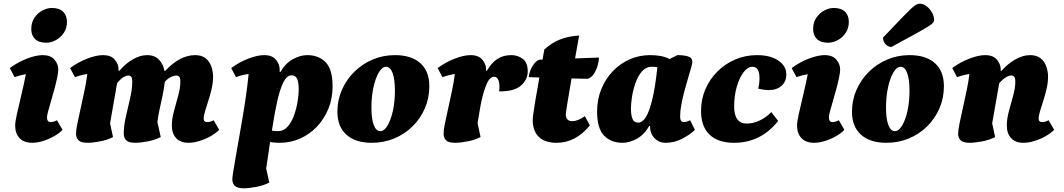

<svg xmlns="http://www.w3.org/2000/svg" viewBox="-20 -760 5751 1038"><path d="M155 12Q110 12 86 -13Q62 -38 62 -82Q62 -101 71.5 -144Q81 -187 94.5 -243Q108 -299 120 -359Q90 -354 59 -343L33 -392Q76 -424 125.5 -443Q175 -462 211 -462Q254 -462 274.5 -437.5Q295 -413 295 -385Q295 -368 289 -339.5Q283 -311 274 -277.5Q265 -244 255.5 -212.5Q246 -181 240 -157.5Q234 -134 234 -126Q234 -100 254 -100Q270 -100 288 -110L318 -58Q300 -39 271.5 -23Q243 -7 212 2.5Q181 12 155 12ZM230 -529Q190 -529 169.5 -549Q149 -569 149 -603Q149 -639 166.5 -664.5Q184 -690 210 -703.5Q236 -717 260 -717Q301 -717 321.5 -696.5Q342 -676 342 -642Q342 -607 324.5 -581.5Q307 -556 281 -542.5Q255 -529 230 -529Z M454 12Q417 12 404 -2Q391 -16 391 -37Q391 -56 398.5 -93Q406 -130 416.5 -176.5Q427 -223 437 -271Q447 -319 452 -360Q419 -355 385 -343L359 -392Q402 -424 451.5 -443Q501 -462 537 -462Q580 -462 600.5 -437.5Q621 -413 621 -385V-377H625Q660 -418 699.5 -440Q739 -462 775 -462Q817 -462 840 -437Q863 -412 869 -377H873Q953 -462 1035 -462Q1070 -462 1091 -445.5Q1112 -429 1122 -402Q1132 -375 1132 -345Q1132 -315 1124.5 -281.5Q1117 -248 1106.5 -216Q1096 -184 1088.5 -158.5Q1081 -133 1081 -119Q1081 -100 1100 -100Q1117 -100 1135 -110L1165 -58Q1146 -39 1117.5 -23Q1089 -7 1057.5 2.5Q1026 12 999 12Q956 12 932.5 -13Q909 -38 909 -82Q909 -117 920.5 -159.5Q932 -202 943.5 -243.5Q955 -285 955 -317Q955 -340 948.5 -346Q942 -352 934 -352Q922 -352 905.5 -344.5Q889 -337 871 -318Q867 -283 859 -244Q851 -205 842.5 -167.5Q834 -130 831 -100L849 -19Q818 -3 778 4.5Q738 12 712 12Q675 12 662 -2Q649 -16 649 -37Q649 -79 660.5 -129.5Q672 -180 683.5 -229.5Q695 -279 695 -317Q695 -340 688.5 -346Q682 -352 674 -352Q663 -352 647 -342.5Q631 -333 613 -310L575 -93L591 -19Q560 -3 520 4.5Q480 12 454 12Z M1299 258Q1262 258 1249 244Q1236 230 1236 209Q1236 199 1241.5 165Q1247 131 1255.5 81.5Q1264 32 1274.5 -26.5Q1285 -85 1295 -145.5Q1305 -206 1312.5 -261.5Q1320 -317 1324 -360Q1291 -356 1256 -343L1230 -392Q1273 -424 1322.5 -443Q1372 -462 1408 -462Q1451 -462 1471.5 -437.5Q1492 -413 1492 -385V-371H1496Q1523 -418 1563.5 -440Q1604 -462 1641 -462Q1703 -462 1740.5 -423.5Q1778 -385 1778 -293Q1778 -228 1755.5 -172.5Q1733 -117 1693.5 -75.5Q1654 -34 1602.5 -11Q1551 12 1492 12Q1463 12 1440 8Q1435 42 1430 78Q1425 114 1419 151L1436 227Q1405 243 1365 250.5Q1325 258 1299 258ZM1556 -353Q1531 -353 1512 -315Q1493 -277 1478 -209.5Q1463 -142 1450 -54Q1465 -51 1482 -51Q1514 -51 1536 -76.5Q1558 -102 1571 -140Q1584 -178 1589.5 -215Q1595 -252 1595 -276Q1595 -314 1586.5 -333.5Q1578 -353 1556 -353Z M1990 12Q1901 12 1852.5 -32Q1804 -76 1804 -156Q1804 -219 1828.5 -274.5Q1853 -330 1895.5 -372Q1938 -414 1994.5 -438Q2051 -462 2115 -462Q2204 -462 2252.5 -418.5Q2301 -375 2301 -294Q2301 -230 2277 -174.5Q2253 -119 2210.5 -77Q2168 -35 2111.5 -11.5Q2055 12 1990 12ZM2036 -51Q2057 -51 2075 -81Q2093 -111 2104 -160.5Q2115 -210 2115 -269Q2115 -331 2102.5 -365Q2090 -399 2067 -399Q2046 -399 2028 -368.5Q2010 -338 1999 -288Q1988 -238 1988 -179Q1988 -118 2000.5 -84.5Q2013 -51 2036 -51Z M2441 12Q2404 12 2391 -2Q2378 -16 2378 -37Q2378 -56 2385.5 -93Q2393 -130 2403.5 -176.5Q2414 -223 2424 -271Q2434 -319 2439 -360Q2406 -355 2372 -343L2346 -392Q2389 -424 2438.5 -443Q2488 -462 2524 -462Q2567 -462 2587.5 -437.5Q2608 -413 2608 -385V-377H2612Q2635 -418 2667 -440Q2699 -462 2744 -462Q2779 -462 2806 -442Q2833 -422 2833 -374Q2833 -329 2796 -297Q2759 -265 2678 -266Q2680 -274 2680 -281Q2680 -288 2680 -294Q2680 -317 2672.5 -331Q2665 -345 2651 -345Q2626 -345 2607.5 -298Q2589 -251 2576 -179L2562 -94L2578 -19Q2547 -3 2507 4.5Q2467 12 2441 12Z M2989 12Q2926 12 2893 -20Q2860 -52 2860 -112Q2860 -122 2863 -144Q2866 -166 2873.5 -212Q2881 -258 2896 -341L2838 -343Q2843 -377 2859 -403Q2875 -429 2894 -437L2913 -438Q2918 -463 2923 -493Q2965 -530 3008.5 -547Q3052 -564 3111 -568Q3099 -501 3089 -444L3218 -449Q3218 -431 3211 -406Q3204 -381 3190.5 -360.5Q3177 -340 3157 -334L3070 -336Q3039 -158 3039 -142Q3039 -105 3074 -105Q3104 -105 3142 -132L3169 -82Q3092 12 2989 12Z M3345 12Q3283 12 3245.5 -27Q3208 -66 3208 -157Q3208 -222 3230.5 -277.5Q3253 -333 3292.5 -374.5Q3332 -416 3384 -439Q3436 -462 3494 -462Q3524 -462 3550 -457.5Q3576 -453 3600 -441L3642 -462Q3677 -462 3700 -455Q3723 -448 3723 -424Q3723 -418 3716.5 -394.5Q3710 -371 3700 -338Q3690 -305 3680 -267.5Q3670 -230 3663.5 -194.5Q3657 -159 3657 -132Q3657 -113 3662.5 -106.5Q3668 -100 3678 -100Q3683 -100 3692 -102.5Q3701 -105 3711 -110L3737 -58Q3712 -33 3669 -10.5Q3626 12 3579 12Q3559 12 3544 5Q3529 -2 3518 -13Q3494 -40 3494 -79H3490Q3463 -32 3423 -10Q3383 12 3345 12ZM3391 -174Q3391 -137 3399.5 -117Q3408 -97 3430 -97Q3452 -97 3470.5 -125Q3489 -153 3505.5 -218.5Q3522 -284 3534 -397Q3520 -399 3504 -399Q3472 -399 3450 -373.5Q3428 -348 3415 -310Q3402 -272 3396.5 -235Q3391 -198 3391 -174Z M3949 12Q3862 12 3816 -32Q3770 -76 3770 -161Q3770 -223 3793.5 -277.5Q3817 -332 3858.5 -373.5Q3900 -415 3955 -438.5Q4010 -462 4073 -462Q4144 -462 4187.5 -433Q4231 -404 4231 -357Q4231 -319 4205 -296Q4179 -273 4136 -273Q4111 -273 4079 -281Q4086 -306 4086 -337Q4086 -399 4048 -399Q4022 -399 3999.5 -369Q3977 -339 3963 -290.5Q3949 -242 3949 -185Q3949 -92 4017 -92Q4052 -92 4087 -108.5Q4122 -125 4150 -154L4187 -106Q4093 12 3949 12Z M4382 12Q4337 12 4313 -13Q4289 -38 4289 -82Q4289 -101 4298.5 -144Q4308 -187 4321.5 -243Q4335 -299 4347 -359Q4317 -354 4286 -343L4260 -392Q4303 -424 4352.5 -443Q4402 -462 4438 -462Q4481 -462 4501.5 -437.5Q4522 -413 4522 -385Q4522 -368 4516 -339.5Q4510 -311 4501 -277.5Q4492 -244 4482.5 -212.5Q4473 -181 4467 -157.5Q4461 -134 4461 -126Q4461 -100 4481 -100Q4497 -100 4515 -110L4545 -58Q4527 -39 4498.5 -23Q4470 -7 4439 2.5Q4408 12 4382 12ZM4457 -529Q4417 -529 4396.5 -549Q4376 -569 4376 -603Q4376 -639 4393.5 -664.5Q4411 -690 4437 -703.5Q4463 -717 4487 -717Q4528 -717 4548.5 -696.5Q4569 -676 4569 -642Q4569 -607 4551.5 -581.5Q4534 -556 4508 -542.5Q4482 -529 4457 -529Z M4772 12Q4683 12 4634.5 -32Q4586 -76 4586 -156Q4586 -219 4610.5 -274.5Q4635 -330 4677.5 -372Q4720 -414 4776.5 -438Q4833 -462 4897 -462Q4986 -462 5034.5 -418.5Q5083 -375 5083 -294Q5083 -230 5059 -174.5Q5035 -119 4992.5 -77Q4950 -35 4893.5 -11.5Q4837 12 4772 12ZM4818 -51Q4839 -51 4857 -81Q4875 -111 4886 -160.5Q4897 -210 4897 -269Q4897 -331 4884.5 -365Q4872 -399 4849 -399Q4828 -399 4810 -368.5Q4792 -338 4781 -288Q4770 -238 4770 -179Q4770 -118 4782.5 -84.5Q4795 -51 4818 -51ZM4799 -506Q4783 -506 4768.5 -520Q4754 -534 4754 -557Q4817 -623 4852.5 -660Q4888 -697 4906.5 -714Q4925 -731 4934.5 -735.5Q4944 -740 4953 -740Q4971 -740 4989 -726.5Q5007 -713 5018.5 -692.5Q5030 -672 5030 -652Q5030 -645 5024.5 -637.5Q5019 -630 4997.5 -616.5Q4976 -603 4929 -577Q4882 -551 4799 -506Z M5223 12Q5186 12 5173 -2Q5160 -16 5160 -37Q5160 -56 5167.5 -93Q5175 -130 5185.5 -176.5Q5196 -223 5206 -271Q5216 -319 5221 -360Q5188 -355 5154 -343L5128 -392Q5171 -424 5220.5 -443Q5270 -462 5306 -462Q5349 -462 5369.5 -437.5Q5390 -413 5390 -385V-377H5394Q5431 -418 5471.5 -440Q5512 -462 5549 -462Q5584 -462 5605 -445.5Q5626 -429 5636 -402Q5646 -375 5646 -345Q5646 -315 5638.5 -281.5Q5631 -248 5620.5 -216Q5610 -184 5602.5 -158.5Q5595 -133 5595 -119Q5595 -100 5614 -100Q5631 -100 5649 -110L5679 -58Q5660 -39 5631.5 -23Q5603 -7 5571.5 2.5Q5540 12 5513 12Q5470 12 5446.5 -13Q5423 -38 5423 -82Q5423 -117 5434.5 -159.5Q5446 -202 5457.5 -243.5Q5469 -285 5469 -317Q5469 -340 5462.5 -346Q5456 -352 5448 -352Q5436 -352 5419 -342.5Q5402 -333 5382 -310L5344 -93L5360 -19Q5329 -3 5289 4.5Q5249 12 5223 12Z"/></svg>

Font: Petrona Black
Style: Italic
Weight: 900
Italic angle: -9°
Designer: Ringo R. Seeber
Foundry: Ringo R. Seeber
Version: Version 2.001; ttfautohint (v1.8.3)